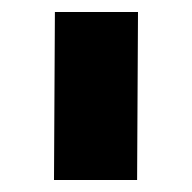

<svg xmlns="http://www.w3.org/2000/svg" viewBox="-20 -800 320 320"><path d="M70 -500H208.5L210 -780H71.5Z"/></svg>

Font: Abstante
Style: Regular
Weight: 500
Designer: Valerio Brotto (Silverblur_type)
Version: Version 1.000;Glyphs 3.1.2 (3151)